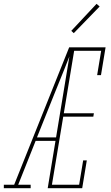

<svg xmlns="http://www.w3.org/2000/svg" viewBox="-60 -982 580 1002"><path d="M-40 0V-18H14L301 -735H321Q297 -674 272.5 -612.5Q248 -551 223 -490L133 -265H233L230 -247H126L35 -18H100V0ZM189 0 310 -735H491L467 -590H447L468 -717H327L273 -391H430L427 -373H270L211 -18H353L374 -145H393L369 0ZM325 -809 312 -821 444 -962 460 -948Z"/></svg>

Font: Iosevka Slab Thin
Style: Italic
Weight: 100
Italic angle: -9°
Monospace: yes
Designer: Belleve Invis
Foundry: Belleve Invis
Version: Version 11.1.1; ttfautohint (v1.8.3)